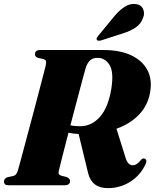

<svg xmlns="http://www.w3.org/2000/svg" viewBox="-28 -959 800 994"><path d="M726.5 -111Q699 -51 646.2 -18Q593.5 15 530.5 15Q447 15 428 -63.5L379 -265.5Q350.5 -266.5 326.5 -272Q308 -200.5 293.8 -144.8Q279.5 -89 276.5 -75Q273.5 -62 277.2 -57Q281 -52 290.5 -49L317.5 -42.5Q334.5 -34.5 334.5 -22Q334.5 0 306.5 0H16Q2.5 0 -2.5 -5.2Q-7.5 -10.5 -7.5 -19Q-7.5 -27.5 -2.2 -33.2Q3 -39 10.5 -41.5L41 -48Q50.5 -50.5 55.5 -57.5Q60.5 -64.5 64.5 -76.5Q67 -84.5 75.5 -115.5Q84 -146.5 96.2 -193Q108.5 -239.5 123 -293.5Q137.5 -347.5 151.8 -401.2Q166 -455 178 -501.2Q190 -547.5 198.2 -578.8Q206.5 -610 208 -617Q212 -634 210.5 -641.5Q209 -649 196 -653.5L168 -659.5Q153 -665 153 -678Q153 -700 180.5 -700H508.5Q592.5 -700 650.8 -672.8Q709 -645.5 735 -596.5Q761 -547.5 749 -481Q738.5 -415.5 693 -367Q647.5 -318.5 575 -292.5L622 -142.5Q633.5 -103.5 659.5 -103.5Q681 -103.5 703 -132.5Q711.5 -141 720.5 -137.5Q735.5 -132 726.5 -111ZM416.5 -609.5Q413.5 -600.5 405.8 -571.8Q398 -543 386.8 -500.8Q375.5 -458.5 362.5 -409.2Q349.5 -360 336.5 -310.5Q349 -307.5 361.5 -306.5Q374 -305.5 386.5 -305.5Q447 -305.5 490 -354.8Q533 -404 548.5 -500.5Q562 -586.5 538.8 -623Q515.5 -659.5 478 -659.5Q452 -659.5 438.2 -646.5Q424.5 -633.5 416.5 -609.5ZM566 -877.5Q592.5 -908.5 619.5 -925Q646.5 -941.5 674 -938Q703 -934.5 712.8 -912.2Q722.5 -890 713 -867.5Q701.5 -834.5 674.2 -816.5Q647 -798.5 611 -787L496 -750Q489 -748 482.2 -748.2Q475.5 -748.5 473 -753.5Q470.5 -758 473.5 -763.5Q476.5 -769 481.5 -775Z"/></svg>

Font: Fraunces 72pt Black
Style: Italic
Weight: 900
Italic angle: -16°
Version: Version 1.000;[b76b70a41]